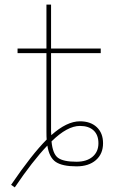

<svg xmlns="http://www.w3.org/2000/svg" viewBox="-20 -710 497 831"><path d="M182 -106Q181 -116 181 -140V-480H56V-500H181V-690H201V-500H416V-480H201V-140Q201 -138 201.5 -133Q202 -128 202 -125Q269 -185 326 -185Q372 -185 399 -159.5Q426 -134 426 -90Q426 -44 395 -17Q364 10 311 10Q250 10 221.5 -9Q193 -28 185 -80Q121 -13 44 101L28 90Q118 -42 182 -106ZM203 -98Q208 -44 231 -27Q254 -10 311 -10Q355 -10 380.5 -31.5Q406 -53 406 -90Q406 -126 385 -145.5Q364 -165 326 -165Q271 -165 203 -98Z"/></svg>

Font: M PLUS 1p Thin
Style: Regular
Weight: 250
Version: Version 1.062